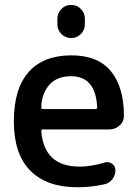

<svg xmlns="http://www.w3.org/2000/svg" viewBox="-20 -784 568 792"><path d="M156.2 -250Q149.4 -250 150.4 -242.2Q162.1 -96.7 308.6 -96.7Q355.5 -96.7 411.1 -113.3Q417 -115.2 421.9 -115.2Q432.6 -115.2 441.4 -109.4Q456.1 -99.6 456.1 -82Q456.1 -60.5 442.9 -43.9Q429.7 -27.3 409.2 -23.4Q354.5 -11.7 304.7 -11.7Q301.8 -11.7 298.8 -11.7Q172.9 -11.7 105 -80.1Q37.1 -148.4 37.1 -283.2Q37.1 -418 98.1 -486.8Q159.2 -555.7 274.4 -555.7Q383.8 -555.7 437.5 -490.2Q491.2 -424.8 491.2 -305.7Q491.2 -282.2 473.6 -266.6Q455.1 -250 429.7 -250ZM150.4 -339.8Q150.4 -334 156.2 -334H373Q380.9 -334 380.9 -340.8Q380.9 -340.8 380.9 -340.8Q375 -468.8 274.4 -469.7Q217.8 -469.7 186.5 -437.5Q150.4 -398.4 150.4 -339.8ZM216.8 -683.6V-707Q216.8 -730.5 233.4 -747.1Q250 -763.7 273.4 -763.7Q296.9 -763.7 313.5 -747.1Q330.1 -730.5 330.1 -707V-683.6Q330.1 -660.2 313.5 -643.6Q296.9 -627 273.4 -627Q250 -627 233.4 -643.6Q216.8 -660.2 216.8 -683.6Z"/></svg>

Font: Gen Jyuu Gothic Medium
Style: Regular
Weight: 500
Designer: [Source Han Sans]
Ryoko NISHIZUKA  (kana & ideographs); Paul D. Hunt (Latin, Greek & Cyrillic); Wenlong ZHANG  (bopomofo
Version: Version 1.002.20150607